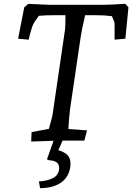

<svg xmlns="http://www.w3.org/2000/svg" viewBox="-20 -730 687 997"><path d="M144 -44 234 -61Q251 -122 253 -135L317 -572Q320 -590 320 -651H258Q220 -651 182 -648Q160 -618 155 -609Q149 -599 141.5 -573Q134 -547 129 -524L74 -529L106 -692L127 -710Q220 -705 237 -705H519Q539 -705 631 -710L647 -692L631 -529L575 -524V-555V-609Q574 -614 570.5 -624Q567 -634 561 -646Q523 -651 482 -651H422Q404 -573 399 -538L344 -165Q338 -117 335 -60L432 -53L418 0H305L283 50Q314 59 330 75Q346 91 346 119Q346 131 345 137Q337 191 295.5 219Q254 247 188 247L182 212Q227 210 257 193.5Q287 177 287 141Q287 104 233 102L224 97L258 1L142 5Z"/></svg>

Font: Andada Pro
Style: Italic
Weight: 400
Italic angle: -7°
Designer: Carolina Giovagnoli
Foundry: Huerta Tipografica
Version: Version 3.005; ttfautohint (v1.8.4)